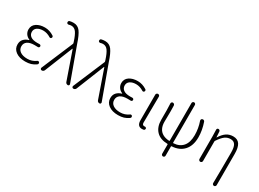

<svg xmlns="http://www.w3.org/2000/svg" viewBox="-39 -1666 3672 2725"><g transform="rotate(30 1797.0 -303.5)"><path d="M269.5 12.7Q172.9 12.7 114.3 -30.3Q55.7 -73.2 55.7 -144.5Q55.7 -199.2 87.4 -232.9Q119.1 -266.6 168 -279.3Q169.9 -280.3 169.9 -282.7Q169.9 -285.2 168 -286.1Q127.9 -302.7 106 -335Q84 -367.2 84 -407.2Q84 -473.6 138.2 -510.3Q192.4 -546.9 275.4 -546.9Q352.5 -546.9 422.9 -501Q431.6 -495.1 433.6 -485.4Q435.5 -475.6 429.7 -466.8Q424.8 -458 415 -456.1Q405.3 -454.1 397.5 -460Q337.9 -497.1 276.4 -497.1Q217.8 -497.1 180.2 -472.2Q142.6 -447.3 142.6 -401.4Q142.6 -356.4 178.2 -329.6Q213.9 -302.7 287.1 -302.7Q310.5 -302.7 324.2 -303.7Q335 -303.7 342.3 -296.9Q349.6 -290 349.6 -279.8Q349.6 -269.5 342.3 -262.2Q335 -254.9 324.2 -255.9Q295.9 -256.8 271.5 -256.8Q195.3 -256.8 155.8 -228.5Q116.2 -200.2 116.2 -149.4Q116.2 -96.7 159.2 -66.4Q202.1 -36.1 277.3 -36.1Q352.5 -36.1 415 -81.1Q422.9 -87.9 433.1 -85.9Q443.4 -84 449.2 -76.2Q453.1 -69.3 453.1 -61.5Q453.1 -47.9 442.4 -40Q402.3 -11.7 362.3 0.5Q322.3 12.7 269.5 12.7Z M576.2 -20.5Q570.3 -7.8 558.6 -1Q549.8 3.9 539.1 3.9Q536.1 3.9 534.2 3.9Q522.5 2.9 516.6 -7.8Q513.7 -13.7 513.7 -18.6Q513.7 -23.4 515.6 -28.3L733.4 -543Q736.3 -549.8 734.4 -556.6L728.5 -576.2Q698.2 -670.9 667 -713.9Q635.7 -756.8 586.9 -756.8Q566.4 -756.8 546.9 -750Q536.1 -747.1 526.9 -751Q517.6 -754.9 513.7 -764.6Q512.7 -769.5 512.7 -774.4Q512.7 -780.3 514.6 -786.1Q519.5 -796.9 530.3 -799.8Q558.6 -807.6 593.8 -807.6Q663.1 -807.6 704.1 -752.4Q745.1 -697.3 785.2 -574.2L983.4 -28.3Q984.4 -24.4 984.4 -21.5Q984.4 -14.6 980.5 -8.8Q973.6 0 962.9 0Q949.2 0 938 -7.8Q926.8 -15.6 922.9 -29.3L766.6 -478.5Q765.6 -481.4 763.2 -481.4Q760.7 -481.4 759.8 -478.5Z M1094.7 -20.5Q1088.9 -7.8 1077.1 -1Q1068.4 3.9 1057.6 3.9Q1054.7 3.9 1052.7 3.9Q1041 2.9 1035.2 -7.8Q1032.2 -13.7 1032.2 -18.6Q1032.2 -23.4 1034.2 -28.3L1252 -543Q1254.9 -549.8 1252.9 -556.6L1247.1 -576.2Q1216.8 -670.9 1185.5 -713.9Q1154.3 -756.8 1105.5 -756.8Q1085 -756.8 1065.4 -750Q1054.7 -747.1 1045.4 -751Q1036.1 -754.9 1032.2 -764.6Q1031.2 -769.5 1031.2 -774.4Q1031.2 -780.3 1033.2 -786.1Q1038.1 -796.9 1048.8 -799.8Q1077.1 -807.6 1112.3 -807.6Q1181.6 -807.6 1222.7 -752.4Q1263.7 -697.3 1303.7 -574.2L1502 -28.3Q1502.9 -24.4 1502.9 -21.5Q1502.9 -14.6 1499 -8.8Q1492.2 0 1481.4 0Q1467.8 0 1456.5 -7.8Q1445.3 -15.6 1441.4 -29.3L1285.2 -478.5Q1284.2 -481.4 1281.7 -481.4Q1279.3 -481.4 1278.3 -478.5Z M1791 12.7Q1694.3 12.7 1635.7 -30.3Q1577.1 -73.2 1577.1 -144.5Q1577.1 -199.2 1608.9 -232.9Q1640.6 -266.6 1689.5 -279.3Q1691.4 -280.3 1691.4 -282.7Q1691.4 -285.2 1689.5 -286.1Q1649.4 -302.7 1627.4 -335Q1605.5 -367.2 1605.5 -407.2Q1605.5 -473.6 1659.7 -510.3Q1713.9 -546.9 1796.9 -546.9Q1874 -546.9 1944.3 -501Q1953.1 -495.1 1955.1 -485.4Q1957 -475.6 1951.2 -466.8Q1946.3 -458 1936.5 -456.1Q1926.8 -454.1 1918.9 -460Q1859.4 -497.1 1797.9 -497.1Q1739.3 -497.1 1701.7 -472.2Q1664.1 -447.3 1664.1 -401.4Q1664.1 -356.4 1699.7 -329.6Q1735.4 -302.7 1808.6 -302.7Q1832 -302.7 1845.7 -303.7Q1856.4 -303.7 1863.8 -296.9Q1871.1 -290 1871.1 -279.8Q1871.1 -269.5 1863.8 -262.2Q1856.4 -254.9 1845.7 -255.9Q1817.4 -256.8 1793 -256.8Q1716.8 -256.8 1677.2 -228.5Q1637.7 -200.2 1637.7 -149.4Q1637.7 -96.7 1680.7 -66.4Q1723.6 -36.1 1798.8 -36.1Q1874 -36.1 1936.5 -81.1Q1944.3 -87.9 1954.6 -85.9Q1964.8 -84 1970.7 -76.2Q1974.6 -69.3 1974.6 -61.5Q1974.6 -47.9 1963.9 -40Q1923.8 -11.7 1883.8 0.5Q1843.8 12.7 1791 12.7Z M2183.6 12.7Q2105.5 12.7 2105.5 -85V-503.9Q2105.5 -515.6 2114.3 -524.4Q2123 -533.2 2135.3 -533.2Q2147.5 -533.2 2156.2 -524.4Q2165 -515.6 2164.1 -503.9Q2160.2 -168 2160.2 -78.1Q2160.2 -37.1 2194.3 -37.1Q2198.2 -37.1 2203.1 -38.1Q2212.9 -39.1 2220.7 -34.2Q2228.5 -29.3 2230.5 -21.5Q2231.4 -17.6 2231.4 -14.6Q2231.4 -7.8 2227.5 -2Q2222.7 7.8 2212.9 9.8Q2199.2 12.7 2183.6 12.7Z M2841.8 -501Q2837.9 -512.7 2843.3 -523.4Q2848.6 -534.2 2860.4 -537.1Q2872.1 -541 2883.3 -535.2Q2894.5 -529.3 2898.4 -517.6Q2939.5 -398.4 2939.5 -285.2Q2939.5 -147.5 2868.7 -69.3Q2797.9 8.8 2673.8 14.6Q2666 14.6 2666 22.5V172.9Q2666 184.6 2658.2 192.9Q2650.4 201.2 2638.7 201.2Q2627 201.2 2618.7 192.9Q2610.4 184.6 2610.4 172.9V22.5Q2610.4 14.6 2603.5 14.6Q2483.4 11.7 2420.4 -54.7Q2357.4 -121.1 2357.4 -237.3V-393.6L2353.5 -504.9Q2353.5 -514.6 2360.4 -522.5Q2368.2 -531.2 2378.9 -531.2Q2391.6 -531.2 2400.9 -522.9Q2410.2 -514.6 2411.1 -502Q2413.1 -473.6 2413.1 -410.2Q2413.1 -373 2412.1 -310.1Q2411.1 -247.1 2411.1 -235.4Q2411.1 -174.8 2432.6 -130.9Q2454.1 -86.9 2497.6 -62.5Q2541 -38.1 2603.5 -35.2Q2610.4 -35.2 2610.4 -42V-657.2Q2610.4 -668.9 2618.7 -677.2Q2627 -685.5 2638.7 -685.5Q2650.4 -685.5 2658.2 -677.2Q2666 -668.9 2666 -657.2V-42Q2666 -35.2 2673.8 -35.2Q2772.5 -41 2825.7 -104Q2878.9 -167 2878.9 -285.2Q2878.9 -395.5 2841.8 -501Z M3502.9 171.9Q3502.9 183.6 3494.6 192.4Q3486.3 201.2 3474.1 201.2Q3461.9 201.2 3453.6 192.4Q3445.3 183.6 3445.3 171.9Q3449.2 -53.7 3449.2 -331.1Q3449.2 -415 3425.8 -454.1Q3402.3 -493.2 3349.6 -493.2Q3298.8 -493.2 3258.8 -464.4Q3218.8 -435.5 3168 -360.4Q3164.1 -354.5 3164.1 -346.7V-27.3Q3164.1 -14.6 3155.3 -6.3Q3146.5 2 3134.8 2Q3123 2 3114.3 -6.8Q3105.5 -15.6 3105.5 -27.3V-393.6L3102.5 -506.8Q3102.5 -515.6 3108.4 -523.4Q3116.2 -531.2 3127 -531.2Q3138.7 -531.2 3146.5 -523.4Q3154.3 -515.6 3155.3 -503.9L3161.1 -412.1Q3161.1 -411.1 3162.1 -411.1Q3163.1 -411.1 3163.1 -412.1Q3207 -482.4 3254.4 -513.7Q3301.8 -544.9 3363.3 -544.9Q3435.5 -544.9 3469.2 -494.1Q3502.9 -443.4 3502.9 -338.9Z"/></g></svg>

Font: Gen Jyuu Gothic Light
Style: Regular
Weight: 200
Designer: [Source Han Sans]
Ryoko NISHIZUKA  (kana & ideographs); Paul D. Hunt (Latin, Greek & Cyrillic); Wenlong ZHANG  (bopomofo
Version: Version 1.002.20150607